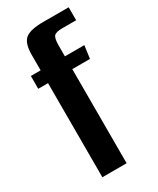

<svg xmlns="http://www.w3.org/2000/svg" viewBox="-165 -678 602 731"><g transform="rotate(-30 135.5 -312.5)"><path d="M58.1 -413.7H15.1V-470H58.1V-537.8Q58.1 -588.7 79.8 -606.7Q101.4 -624.6 159 -624.6H270.6V-567.6H209.6Q181.9 -567.6 173.3 -558.3Q164.8 -548.9 164.8 -517.9V-470H250.2L242.5 -413.7H164.8V0H58.1Z"/></g></svg>

Font: Smooch Sans Thin
Style: Regular
Weight: 100
Designer: Robert E. Leuschke
Foundry: Robert E. Leuschke
Version: Version 1.010